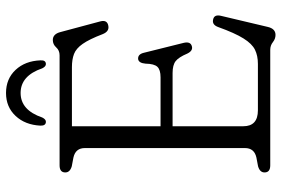

<svg xmlns="http://www.w3.org/2000/svg" viewBox="-169 -749 936 638"><g transform="rotate(-90 299.0 -430.0)"><path d="M45 -681Q45 -700 68.5 -700H434Q450.5 -700 460.5 -711.2Q470.5 -722.5 485 -722.5Q505 -722.5 511.5 -697L547 -564.5Q553 -541.5 532 -538Q513.5 -534.5 504.5 -557Q487.5 -601.5 472.2 -623.2Q457 -645 438.8 -652Q420.5 -659 395 -659H198.5V-364.5H361Q386 -364.5 396 -375Q406 -385.5 406.5 -414.5Q408.5 -437 421.5 -439Q437.5 -440.5 442.5 -420.5L475.5 -288Q481 -265 464.5 -260.5Q449.5 -256 440 -275.5Q428 -304 415 -314.2Q402 -324.5 375.5 -324.5H198.5V-89.5Q198.5 -41 251.5 -41H405.5Q433 -41 452.8 -50.8Q472.5 -60.5 490.2 -88.8Q508 -117 528.5 -174Q536 -193.5 552.5 -190Q571.5 -186.5 565 -162L528.5 -8Q522.5 17.5 502 17.5Q489 17.5 478 8.8Q467 0 452.5 0H68.5Q45 0 45 -19Q45 -34.5 65.5 -40.5L94.5 -46Q126 -53 126 -84V-616Q126 -647 94.5 -654L65.5 -659.5Q45 -665.5 45 -681ZM309 -829.5Q252 -829.5 227.5 -757.5Q221.5 -745.5 213.5 -745.5Q200 -745.5 200.5 -763.5Q203 -814.5 232.8 -846.2Q262.5 -878 309 -878Q356 -878 385.8 -846.2Q415.5 -814.5 417.5 -763.5Q418.5 -745.5 405 -745.5Q397 -745.5 391 -757.5Q366.5 -829.5 309 -829.5Z"/></g></svg>

Font: Fraunces 72pt S100 Light
Style: Regular
Weight: 300
Version: Version 1.000; ttfautohint (v1.8.3)